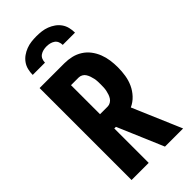

<svg xmlns="http://www.w3.org/2000/svg" viewBox="-293 -1020 1085 1085"><g transform="rotate(-45 250.0 -477.5)"><path d="M56 0V-735H254Q283 -735 311 -728.5Q339 -722 363.5 -706.5Q388 -691 405.5 -668Q423 -645 433.5 -618Q444 -591 448 -562.5Q452 -534 452 -505Q452 -473 447 -441.5Q442 -410 429 -381.5Q416 -353 394 -329.5Q372 -306 343 -293L468 0H323L244 -186L206 -275H193V0ZM254 -389Q266 -389 277 -395.5Q288 -402 294.5 -412Q301 -422 305 -433.5Q309 -445 311.5 -457Q314 -469 314.5 -481Q315 -493 315 -505Q315 -517 314.5 -529Q314 -541 311.5 -553Q309 -565 305 -576.5Q301 -588 294.5 -598.5Q288 -609 277 -615Q266 -621 254 -621H193V-389ZM81 -815Q81 -836 86 -856.5Q91 -877 103 -894Q115 -911 132 -923Q149 -935 168.5 -942.5Q188 -950 208.5 -952.5Q229 -955 250 -955Q271 -955 291.5 -952.5Q312 -950 331.5 -942.5Q351 -935 368 -923Q385 -911 397 -894Q409 -877 414 -856.5Q419 -836 419 -815H321Q321 -828 316 -840.5Q311 -853 300 -860.5Q289 -868 276 -871Q263 -874 250 -874Q237 -874 224 -871Q211 -868 200 -860.5Q189 -853 184 -840.5Q179 -828 179 -815Z"/></g></svg>

Font: Iosevka SS18 Heavy
Style: Regular
Weight: 900
Monospace: yes
Designer: Belleve Invis
Foundry: Belleve Invis
Version: Version 25.1.1; ttfautohint (v1.8.4)